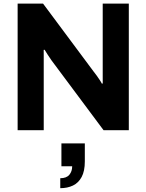

<svg xmlns="http://www.w3.org/2000/svg" viewBox="-20 -706 794 1041"><path d="M75.6 0V-686.4H213.5L489.3 -315.8Q495.2 -308.9 503.9 -296.6Q512.7 -284.2 520.7 -272.2Q528.8 -260.1 532.1 -252.8L537.1 -253.2Q536.9 -270.3 536.9 -286.4Q536.9 -302.6 536.9 -315.8V-686.4H678.4V0H541.5L259 -379.1Q249 -392.8 238.2 -410.1Q227.4 -427.4 221.9 -436.1L216.9 -435.7Q217.1 -421.4 217.1 -406.7Q217.1 -392 217.1 -379.1V0ZM306.7 314.3V260.3Q340.4 260.3 355.9 241.7Q371.4 223 371.4 195.6H313V71.4H439.9V169.3Q439.9 221.5 422.7 253.6Q405.4 285.7 375.5 300Q345.5 314.3 306.7 314.3Z"/></svg>

Font: Archivo SemiBold
Style: Regular
Weight: 600
Designer: Hector Gatti
Foundry: Omnibus-Type
Version: Version 2.001